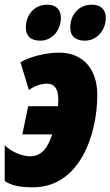

<svg xmlns="http://www.w3.org/2000/svg" viewBox="-27 -787 470 817"><path d="M335 -614C381 -614 423 -653 423 -712C423 -747 401 -767 364 -767C304 -767 272 -720 272 -670C272 -633 294 -614 335 -614ZM145 -614C191 -614 232 -653 232 -712C232 -747 210 -767 175 -767C115 -767 83 -720 83 -670C83 -633 104 -614 145 -614ZM113 10C314 10 387 -217 387 -383C387 -494 326 -563 224 -563C167 -563 98 -545 60 -522L96 -404C124 -425 154 -431 174 -431C204 -431 221 -409 221 -365C221 -358 220 -342 220 -335H93L68 -215H195C180 -171 158 -122 101 -122C71 -122 26 -137 -7 -169V-17C21 3 60 10 113 10Z"/></svg>

Font: Noto Sans UI Condensed Black
Style: Italic
Weight: 900
Width: 3
Italic angle: -192°
Designer: Monotype Design Team
Foundry: Monotype Imaging Inc.
Version: Version 1.901